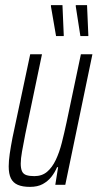

<svg xmlns="http://www.w3.org/2000/svg" viewBox="-20 -722 381 750"><path d="M97 8Q68 8 49.5 0Q31 -8 22.5 -25.5Q14 -43 14 -72Q14 -93 18 -121Q22 -149 29 -185L98 -510H144L79 -199Q71 -158 66 -130Q61 -102 61 -83Q61 -64 66 -53Q71 -42 83 -38Q95 -34 114 -34Q144 -34 164 -51Q184 -68 198 -97.5Q212 -127 221.5 -164.5Q231 -202 240 -244L296 -510H341L235 0H196L207 -69H203Q194 -48 180.5 -31Q167 -14 147 -3Q127 8 97 8ZM199 -581 179 -697V-702H224L229 -586V-581ZM294 -581 276 -697V-702H320L325 -586V-581Z"/></svg>

Font: Saira UltraCondensed Light
Style: Italic
Weight: 300
Width: 1
Italic angle: -12°
Designer: Hector Gatti with collaboration of the Omnibus-Type team
Foundry: Omnibus-Type
Version: Version 1.101